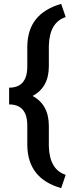

<svg xmlns="http://www.w3.org/2000/svg" viewBox="-20 -800 375 996"><path d="M297.4 175.8Q125 127.4 121.6 -44.4V-148.4Q121.6 -258.3 27.3 -258.3V-345.2Q121.6 -345.2 121.6 -455.6V-559.1Q123 -647 167.2 -701.2Q211.4 -755.4 297.4 -779.8L320.8 -711.4Q236.3 -684.1 233.4 -562V-456.5Q233.4 -346.7 148.9 -302.2Q233.4 -257.3 233.4 -146.5V-42.5Q236.3 79.6 320.8 106.9Z"/></svg>

Font: Vazir Medium FD-UI
Style: Medium-FD-UI
Weight: 500
Designer: Saber Rastikerdar
Foundry: Saber Rastikerdar
Version: Version 30.1.0